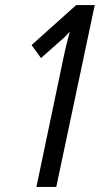

<svg xmlns="http://www.w3.org/2000/svg" viewBox="-20 -734 425 754"><path d="M201 0 352 -714H279L104 -557L141 -506L221 -577Q231 -585 239 -593.5Q247 -602 254 -610Q242 -564 238 -547Q234 -530 228 -501L123 0Z"/></svg>

Font: Noto Sans Display Condensed
Style: Italic
Weight: 400
Width: 3
Designer: Monotype Design team
Foundry: Monotype Imaging Inc.
Version: 1.000